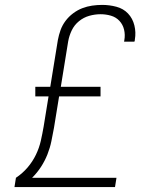

<svg xmlns="http://www.w3.org/2000/svg" viewBox="-20 -763 640 783"><path d="M39 0 45 -38Q72 -56 92.5 -80Q113 -104 126.5 -132Q140 -160 146.5 -189Q153 -218 158 -247L178 -370H124V-409H185L216 -600Q220 -621 227 -640.5Q234 -660 247 -677.5Q260 -695 278 -708.5Q296 -722 315.5 -729.5Q335 -737 355.5 -740Q376 -743 397 -743Q426 -743 454.5 -735.5Q483 -728 502 -708Q521 -688 528 -659.5Q535 -631 530 -602Q530 -599 529.5 -597Q529 -595 528 -593H486Q486 -594 486.5 -596Q487 -598 487 -599Q491 -621 486 -642Q481 -663 467 -678Q453 -693 432.5 -699Q412 -705 390 -705Q367 -705 344 -698.5Q321 -692 302 -676.5Q283 -661 272.5 -639Q262 -617 258 -594L228 -409H390V-370H221L200 -241Q195 -214 189.5 -187Q184 -160 173.5 -133.5Q163 -107 147.5 -83Q132 -59 111 -38H455L449 0Z"/></svg>

Font: Iosevka Curly XLtEx
Style: Italic
Weight: 200
Width: 7
Italic angle: -9°
Monospace: yes
Designer: Belleve Invis
Foundry: Belleve Invis
Version: Version 11.1.0; ttfautohint (v1.8.3)